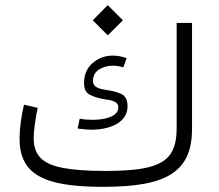

<svg xmlns="http://www.w3.org/2000/svg" viewBox="-20 -723 847 743"><path d="M397 -586.4 455.6 -644.5 397 -703.1 338.9 -644.5ZM334.5 -221.2C408.7 -221.2 473.6 -250.5 473.6 -311.5C473.6 -335.4 465.8 -351.6 450.2 -358.9C434.1 -366.2 416 -371.6 396 -374C363.3 -379.4 339.8 -384.3 339.8 -410.2C339.8 -429.2 347.7 -443.8 363.3 -454.1C378.9 -463.9 396.5 -468.8 416.5 -468.8C429.2 -468.8 442.9 -466.8 457 -462.4L470.2 -498C451.7 -504.4 434.1 -507.8 417 -507.8C386.2 -507.8 360.4 -498 338.4 -479C316.4 -460 305.2 -434.1 305.2 -401.9C305.2 -378.9 312.5 -363.8 327.6 -356.4C342.8 -348.6 359.9 -343.3 378.9 -339.8C412.6 -335.4 438 -330.6 438 -307.6C438 -271.5 385.3 -259.3 338.4 -259.3C320.3 -259.3 303.7 -260.7 288.6 -263.7L280.3 -225.6C297.9 -223.1 316.9 -221.2 334.5 -221.2ZM387.7 -61.5C318.8 -61.5 264.2 -65.4 223.6 -73.2C142.6 -88.4 110.4 -124 110.4 -189C110.4 -204.1 111.8 -222.7 115.2 -244.6C118.2 -266.6 121.6 -287.1 126 -305.7L72.8 -317.9C62.5 -275.4 55.7 -225.1 55.7 -188C55.7 -48.8 146.5 0 378.9 0C620.1 0 723.1 -54.2 723.1 -224.6V-634.3H663.6V-224.6C663.6 -180.7 654.8 -147 637.2 -123.5C601.6 -76.2 523.9 -61.5 387.7 -61.5Z"/></svg>

Font: Estedad Light
Style: Regular
Weight: 300
Designer: Amin Abedi
Version: Version 7.3